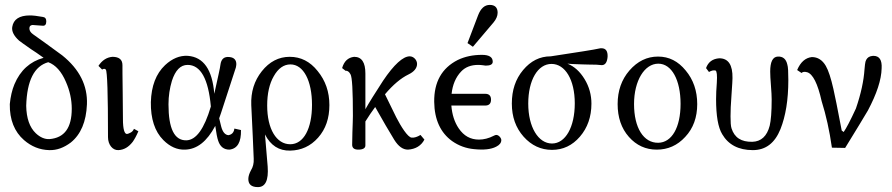

<svg xmlns="http://www.w3.org/2000/svg" viewBox="-20 -605 3641 784"><path d="M335 -179C338 -255 305 -322 234 -379C181 -418 142 -446 115 -465C105 -472 100 -480 100 -489C100 -498 104 -502 113 -503C112 -503 125 -502 154 -500C164 -499 169 -505 169 -518C169 -529 164 -535 154 -536C132 -540 115 -542 102 -542C59 -542 35 -526 30 -495C27 -477 37 -458 58 -439C62 -436 78 -424 107 -404C120 -396 137 -384 158 -369C103 -354 63 -318 39 -261C29 -237 23 -210 20 -180C19 -116 39 -67 78 -33C108 -7 142 7 181 8C212 9 241 -2 269 -23C310 -56 332 -108 335 -179ZM177 -351C207 -340 231 -313 249 -271C265 -235 273 -198 273 -161C273 -83 243 -42 182 -37C163 -36 144 -44 126 -61C101 -85 88 -122 87 -173C90 -276 120 -335 177 -351Z M527 -79C524 -71 518 -65 510 -62C507 -60 503 -59 499 -58C488 -57 482 -78 482 -119C482 -127 482 -163 481 -227C480 -291 480 -328 480 -339C480 -362 466 -373 439 -373C416 -371 397 -359 382 -336L397 -321C403 -325 408 -325 412 -321C418 -314 421 -222 421 -45C421 -14 440 9 463 8C486 7 505 -4 522 -26C529 -36 537 -50 545 -69Z M937 -80C936 -69 931 -61 924 -57C921 -55 917 -54 913 -53C899 -54 889 -66 883 -89L875 -122L882 -142L943 -329C944 -334 945 -339 945 -343C945 -360 936 -370 918 -372C895 -375 883 -364 880 -340C879 -329 870 -290 855 -222C847 -321 811 -372 747 -377C714 -379 683 -366 654 -339C617 -304 598 -254 596 -188C595 -120 612 -68 647 -33C674 -6 703 7 735 6C784 5 825 -27 859 -91C863 -62 867 -41 871 -30C879 -6 894 6 917 6C950 2 965 -25 964 -74ZM841 -170C814 -79 781 -33 741 -32C692 -31 668 -80 668 -179C668 -213 673 -245 682 -275C696 -318 717 -340 746 -340C799 -340 831 -283 841 -170Z M1325 -176C1325 -230 1309 -276 1277 -315C1246 -354 1208 -373 1163 -373C1118 -373 1080 -353 1049 -314C1018 -275 1004 -229 1006 -176C1011 -79 1014 -6 1016 43C1017 62 1013 77 1005 90C998 103 994 115 994 126C994 148 1007 159 1033 159C1064 159 1077 131 1073 75L1062 -56C1085 -11 1119 11 1165 10C1210 9 1248 -8 1279 -43C1310 -78 1325 -122 1325 -176ZM1254 -177C1254 -80 1220 -16 1165 -16C1109 -16 1071 -78 1071 -174C1071 -223 1080 -263 1098 -294C1116 -326 1139 -342 1166 -342C1219 -342 1254 -276 1254 -177Z M1697 -54C1684 -46 1672 -42 1661 -43C1645 -44 1617 -89 1598 -126L1552 -220C1585 -259 1617 -286 1648 -301C1671 -312 1683 -327 1683 -344C1683 -360 1669 -375 1653 -375C1626 -375 1589 -342 1544 -275C1511 -224 1487 -186 1472 -159V-305C1472 -350 1457 -373 1426 -373C1401 -370 1385 -355 1377 -327L1391 -316C1398 -317 1405 -313 1411 -302C1418 -291 1421 -235 1421 -132C1421 -118 1420 -96 1419 -65C1418 -34 1418 -17 1418 -14C1418 -1 1426 6 1443 6C1462 6 1472 0 1472 -11V-109C1486 -131 1499 -151 1512 -168C1543 -113 1569 -68 1590 -34C1607 -7 1625 6 1646 6C1677 4 1700 -10 1713 -35Z M2027 -33C2027 -42 2016 -54 2007 -54C2004 -54 2000 -53 1997 -51C1976 -40 1955 -35 1936 -35C1901 -35 1874 -50 1853 -81C1836 -106 1826 -137 1823 -174H1961C1977 -174 1985 -182 1985 -198C1985 -214 1977 -222 1961 -222H1824C1828 -259 1841 -290 1863 -313C1880 -331 1903 -340 1933 -340C1945 -340 1963 -337 1963 -337C1982 -337 1992 -342 1992 -353C1992 -372 1977 -381 1948 -381C1911 -381 1878 -374 1849 -360C1784 -327 1752 -270 1753 -189C1754 -116 1779 -63 1826 -29C1853 -10 1883 1 1916 4C1955 8 1985 5 2006 -6C2020 -13 2027 -22 2027 -33ZM2012 -553C2012 -574 2001 -585 1980 -585C1959 -585 1943 -571 1932 -542L1889 -429L1911 -414L1995 -513C2006 -526 2012 -540 2012 -553Z M2461 -373C2462 -396 2454 -408 2436 -408C2433 -408 2430 -408 2427 -407C2406 -402 2340 -392 2229 -375C2184 -375 2147 -356 2116 -319C2085 -282 2070 -237 2070 -182C2070 -128 2086 -83 2118 -47C2150 -11 2189 7 2234 7C2279 7 2317 -11 2348 -47C2379 -83 2395 -128 2395 -182C2395 -217 2386 -251 2367 -282C2348 -313 2325 -334 2297 -345C2304 -344 2324 -343 2359 -342C2388 -341 2406 -341 2413 -341C2418 -341 2433 -339 2437 -339C2451 -339 2459 -350 2461 -373ZM2327 -183C2327 -86 2289 -19 2234 -19C2178 -19 2137 -86 2137 -182C2137 -278 2176 -344 2232 -344C2288 -344 2327 -279 2327 -183Z M2827 -180C2827 -234 2811 -280 2780 -317C2749 -355 2712 -374 2667 -374C2622 -374 2583 -355 2550 -317C2518 -280 2502 -234 2502 -180C2502 -126 2517 -81 2548 -46C2579 -11 2617 6 2662 6C2707 6 2746 -11 2778 -46C2811 -81 2827 -126 2827 -180ZM2759 -181C2759 -84 2723 -23 2668 -22C2608 -21 2569 -83 2569 -180C2569 -276 2612 -345 2668 -345C2723 -345 2759 -278 2759 -181Z M3199 -278C3199 -311 3198 -332 3195 -341C3190 -364 3177 -375 3156 -374C3135 -373 3125 -352 3125 -313C3125 -300 3126 -281 3128 -256C3130 -231 3131 -212 3131 -199C3131 -148 3128 -113 3123 -92C3112 -49 3088 -27 3052 -26C3007 -25 2979 -43 2967 -81C2964 -90 2963 -107 2963 -130C2963 -151 2964 -180 2967 -218C2970 -259 2971 -281 2971 -286C2972 -340 2954 -367 2917 -367C2890 -365 2872 -352 2863 -327L2875 -311C2885 -317 2894 -319 2902 -317C2907 -314 2909 -298 2907 -267C2905 -242 2904 -219 2904 -200C2904 -133 2912 -85 2929 -57C2954 -14 2996 8 3054 8C3107 8 3144 -21 3167 -78C3188 -131 3199 -197 3199 -278Z M3580 -326C3582 -360 3571 -377 3546 -377C3543 -377 3539 -376 3534 -375C3524 -372 3517 -364 3514 -353C3513 -348 3511 -337 3510 -321C3507 -276 3496 -223 3475 -162C3452 -112 3435 -80 3425 -66L3417 -72C3400 -163 3388 -220 3383 -242C3373 -286 3363 -317 3352 -336C3338 -360 3319 -372 3295 -372C3269 -369 3249 -352 3235 -319L3253 -307C3258 -312 3265 -313 3276 -310C3299 -303 3319 -264 3335 -192C3353 -135 3367 -72 3377 -2L3431 -1C3476 -74 3507 -125 3524 -154C3560 -222 3579 -279 3580 -326Z"/></svg>

Font: GFS Philostratos
Style: Regular
Weight: 400
Designer: George D. Matthiopoulos
Foundry: George D. Matthiopoulos
Version: Version 1.000